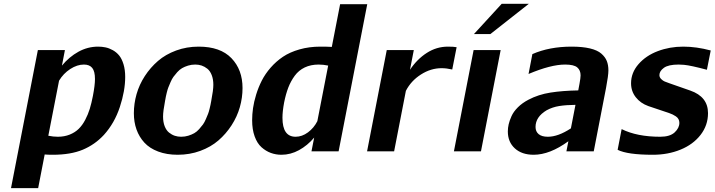

<svg xmlns="http://www.w3.org/2000/svg" viewBox="-20 -792 3740 1005"><path d="M635.3 -389.2Q635.3 -316.9 607.4 -232.2Q579.6 -147.5 523.9 -85.9Q477.1 -35.2 413.6 -8.5Q350.1 18.1 256.3 18.1Q230 18.1 213.9 16.6L179.7 192.9H37.6L178.2 -529.8H319.8L304.2 -448.7Q342.3 -494.6 390.6 -521.2Q439 -547.9 493.7 -547.9Q514.2 -547.9 532.7 -543.9Q551.3 -540 570.6 -529.3Q589.8 -518.6 603.8 -501.5Q617.7 -484.4 626.5 -455.6Q635.3 -426.8 635.3 -389.2ZM282.7 -76.2Q316.9 -76.2 344.7 -87.4Q372.6 -98.6 391.8 -117.4Q411.1 -136.2 426 -164.6Q440.9 -192.9 450 -222.7Q459 -252.4 466.3 -290Q477.1 -346.7 477.1 -378.4Q477.1 -418.5 462.9 -436.3Q448.7 -454.1 419.4 -454.1Q383.8 -454.1 347.7 -430.7Q311.5 -407.2 289.1 -369.6L232.9 -81.5Q258.8 -76.2 282.7 -76.2Z M833.5 -182.1Q833.5 -152.8 842 -131.1Q850.6 -109.4 865 -97.9Q879.4 -86.4 895 -81.3Q910.6 -76.2 928.2 -76.2Q948.2 -76.2 966.1 -81.8Q983.9 -87.4 997.1 -95Q1010.3 -102.5 1022.5 -116.2Q1034.7 -129.9 1042.5 -140.6Q1050.3 -151.4 1057.9 -169.2Q1065.4 -187 1069.1 -196Q1072.8 -205.1 1077.1 -222.9Q1081.5 -240.7 1082 -244.1Q1082.5 -247.6 1085 -260.3Q1085.4 -262.2 1085.7 -263.2Q1085.9 -264.2 1085.9 -265.1Q1096.7 -320.8 1096.7 -348.1Q1096.7 -377.4 1088.1 -399.2Q1079.6 -420.9 1065.2 -432.4Q1050.8 -443.8 1035.2 -449Q1019.5 -454.1 1002 -454.1Q981.9 -454.1 964.1 -448.5Q946.3 -442.9 933.1 -435.3Q919.9 -427.7 907.7 -414.1Q895.5 -400.4 887.7 -389.6Q879.9 -378.9 872.3 -361.1Q864.7 -343.3 861.1 -334.2Q857.4 -325.2 853 -307.4Q848.6 -289.6 848.1 -286.1Q847.7 -282.7 845.2 -270Q844.7 -268.1 844.5 -267.1Q844.2 -266.1 844.2 -265.1Q833.5 -209.5 833.5 -182.1ZM680.7 -199.2Q680.7 -249.5 694.8 -299.3Q709 -349.1 738 -393.8Q767.1 -438.5 806.9 -472.9Q846.7 -507.3 901.9 -527.6Q957 -547.9 1020 -547.9Q1133.3 -547.9 1191.4 -487.5Q1249.5 -427.2 1249.5 -331.1Q1249.5 -280.8 1235.4 -231Q1221.2 -181.2 1192.1 -136.2Q1163.1 -91.3 1123.3 -56.9Q1083.5 -22.5 1028.3 -2.2Q973.1 18.1 910.2 18.1Q852.5 18.1 807.9 1.2Q763.2 -15.6 735.8 -45.4Q708.5 -75.2 694.6 -114Q680.7 -152.8 680.7 -199.2Z M1299.8 -162.6Q1299.8 -192.9 1304.4 -225.8Q1309.1 -258.8 1320.8 -296.9Q1332.5 -335 1350.3 -370.1Q1368.2 -405.3 1396.7 -438Q1425.3 -470.7 1461.2 -494.9Q1497.1 -519 1547.6 -533.4Q1598.1 -547.9 1657.2 -547.9Q1694.8 -547.9 1716.8 -546.4L1760.3 -770H1902.3L1752.4 0H1610.4L1624.5 -71.8Q1589.4 -30.3 1545.2 -6.1Q1501 18.1 1453.1 18.1Q1423.8 18.1 1397.7 8.5Q1371.6 -1 1348.9 -21.2Q1326.2 -41.5 1313 -77.9Q1299.8 -114.3 1299.8 -162.6ZM1647.9 -454.1Q1606.9 -454.1 1575.2 -439Q1543.5 -423.8 1522.7 -395.5Q1502 -367.2 1489 -333.5Q1476.1 -299.8 1467.3 -255.9Q1458.5 -209 1458.5 -175.3Q1458.5 -76.2 1527.3 -76.2Q1561 -76.2 1592 -99.1Q1623 -122.1 1641.1 -157.7L1697.8 -448.7Q1672.4 -454.1 1647.9 -454.1Z M2347.2 -428.2Q2317.4 -435.1 2291.5 -435.1Q2234.9 -435.1 2183.1 -401.9Q2131.3 -368.7 2104.5 -316.4L2043 0H1901.4L2004.4 -529.8H2146L2126 -426.8Q2163.1 -482.4 2214.1 -515.1Q2265.1 -547.9 2324.7 -547.9Q2355.5 -547.9 2370.1 -544.9Z M2748 -772 2546.9 -613.8H2460.9L2606 -772ZM2497.6 0H2356L2459 -529.8H2600.6Z M2972.2 -547.9Q3028.8 -547.9 3067.9 -538.6Q3106.9 -529.3 3127.4 -511.5Q3147.9 -493.7 3156.2 -472.7Q3164.6 -451.7 3164.6 -423.3Q3164.6 -397 3152.3 -332L3087.9 0H2944.8L2955.1 -52.7Q2857.9 18.1 2773.4 18.1Q2711.4 18.1 2674.8 -15.4Q2638.2 -48.8 2638.2 -104Q2638.2 -122.6 2642.6 -141.6Q2647 -160.6 2657.5 -184.1Q2668 -207.5 2690.7 -230.2Q2713.4 -252.9 2746.1 -270Q2797.9 -297.4 2861.3 -307.4Q2924.8 -317.4 3006.8 -318.8L3013.2 -353Q3019 -384.3 3019 -397.5Q3019 -424.3 3001.5 -439.2Q2983.9 -454.1 2938 -454.1Q2863.3 -454.1 2746.6 -404.8L2766.6 -508.8Q2855.5 -547.9 2972.2 -547.9ZM2968.3 -120.1 2992.2 -243.2Q2943.8 -242.7 2907.7 -237.1Q2871.6 -231.4 2841.3 -214.8Q2783.2 -180.2 2783.2 -127.4Q2783.2 -103.5 2799.6 -89.8Q2815.9 -76.2 2847.7 -76.2Q2901.4 -76.2 2968.3 -120.1Z M3686 -199.7Q3686 -136.2 3647 -85.9Q3607.9 -35.6 3542.2 -8.8Q3476.6 18.1 3397 18.1Q3264.6 18.1 3212.9 -7.8L3233.9 -116.2Q3314.5 -76.2 3436 -76.2Q3486.8 -76.2 3511.5 -99.1Q3536.1 -122.1 3536.1 -148.9Q3536.1 -159.7 3531.5 -168.2Q3526.9 -176.8 3517.8 -182.9Q3508.8 -189 3501.5 -192.4Q3494.1 -195.8 3482.4 -200.2L3373.5 -236.8Q3332.5 -251.5 3307.9 -283Q3283.2 -314.5 3283.2 -356Q3283.2 -411.6 3322.3 -456.3Q3361.3 -501 3423.3 -524.4Q3485.4 -547.9 3556.6 -547.9Q3625.5 -547.9 3700.2 -527.8L3680.2 -426.8Q3596.7 -449.2 3561 -452.6Q3546.4 -454.1 3532.7 -454.1Q3478.5 -454.1 3455.1 -437Q3431.6 -419.9 3431.6 -398.9Q3431.6 -387.2 3440.9 -378.2Q3450.2 -369.1 3459 -365.5Q3467.8 -361.8 3484.4 -356L3593.3 -317.9Q3686 -285.6 3686 -199.7Z"/></svg>

Font: Aurulent Sans
Style: BoldItalic
Weight: 700
Italic angle: -11°
Version: Version 2007.05.04